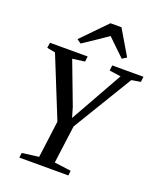

<svg xmlns="http://www.w3.org/2000/svg" viewBox="-175 -1097 1009 1205"><g transform="rotate(20 330.0 -494.0)"><path d="M101.5 0 105.5 -32.5 217 -47 249 -293.5 86 -697 30.5 -707.5 36 -743H287.5L283 -707.5L201 -696.5L307.5 -415L327.5 -347L364.5 -412.5L524 -696.5L447.5 -707.5L451.5 -743H660L656 -707.5L595.5 -697.5L354.5 -300L321 -47L432.5 -32.5L429 0ZM190.5 -823.5 350.5 -988H424L522.5 -821.5L493 -803Q464.5 -830 435.8 -857.8Q407 -885.5 379 -913Q340.5 -886 300.2 -859Q260 -832 217.5 -804Z"/></g></svg>

Font: Merriweather 60pt
Style: Italic
Weight: 400
Italic angle: -7.8°
Version: Version 2.101